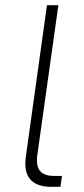

<svg xmlns="http://www.w3.org/2000/svg" viewBox="-20 -720 325 740"><path d="M177 0Q121 0 96 -29.5Q71 -59 80 -119L161 -700H205L124 -124Q118 -81 134 -61.5Q150 -42 188 -42H219L213 0H177Z"/></svg>

Font: Retni Sans Light
Style: Italic
Weight: 300
Italic angle: -8°
Designer: Vitaly Kuzmin
Foundry: ParaType Ltd.
Version: Version 1.00;June 10, 2019;FontCreator 11.5.0.2425 64-bit; t